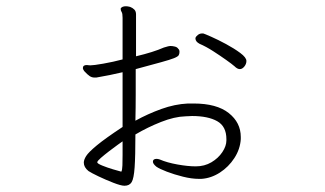

<svg xmlns="http://www.w3.org/2000/svg" viewBox="-20 -562 1040 614"><path d="M616 10H624Q655 8 683 -10Q711 -28 729.5 -56.5Q748 -85 750 -117V-124Q750 -170 711.5 -200.5Q673 -231 599 -231H581Q539 -229 496 -213.5Q453 -198 413 -176Q414 -217 414 -258.5Q414 -300 414 -341Q466 -355 495 -363Q524 -371 536.5 -376Q549 -381 551.5 -385.5Q554 -390 554 -396Q554 -403 550 -406Q547 -411 539.5 -413Q532 -415 524 -415Q523 -415 521.5 -414.5Q520 -414 518 -414Q510 -412 504 -410Q470 -395 415 -382V-516Q415 -526 409.5 -531.5Q404 -537 396 -540Q388 -542 383 -542Q370 -542 366 -535V-533Q366 -528 369 -523.5Q372 -519 372 -505V-372Q342 -364 310.5 -358.5Q279 -353 269 -353Q265 -353 262.5 -353.5Q260 -354 258 -354H257Q245 -354 245 -344Q245 -341 249 -335Q260 -323 267 -318.5Q274 -314 282 -314H288Q311 -318 331 -322Q351 -326 372 -331V-156Q316 -119 289.5 -97Q263 -75 255.5 -63Q248 -51 248 -42Q248 -27 263 -15Q272 -9 295 2Q318 13 342.5 22.5Q367 32 378 32Q394 32 401 20.5Q408 9 410.5 -26.5Q413 -62 413 -132Q452 -155 495 -172Q538 -189 573 -190Q578 -190 584 -190.5Q590 -191 594 -191Q645 -191 674.5 -174.5Q704 -158 704 -117V-113Q704 -95 691 -75.5Q678 -56 656 -43Q634 -30 606 -30Q581 -30 547.5 -36Q514 -42 491 -52Q488 -53 485.5 -53.5Q483 -54 481 -54Q469 -54 469 -45Q469 -38 480 -29Q490 -22 513.5 -13Q537 -4 565 3Q593 10 616 10ZM630 -455H626Q619 -455 613 -450.5Q607 -446 605 -441V-439Q605 -429 618 -422Q639 -413 661.5 -398.5Q684 -384 703 -370.5Q722 -357 730 -350Q739 -341 747 -341Q755 -341 762 -350Q768 -358 768 -367Q768 -378 748.5 -392.5Q729 -407 703 -421Q677 -435 655.5 -444.5Q634 -454 630 -455ZM372 -110V-67Q372 -49 371.5 -33.5Q371 -18 368 -13Q360 -15 341.5 -20.5Q323 -26 307 -32.5Q291 -39 291 -43Q291 -47 302.5 -57Q314 -67 329 -78.5Q344 -90 356.5 -99Q369 -108 372 -110Z"/></svg>

Font: Klee One
Style: Regular
Weight: 400
Designer: Fontworks Inc.
Foundry: Fontworks Inc.
Version: Version 1.100